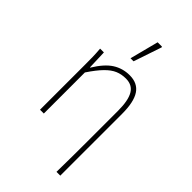

<svg xmlns="http://www.w3.org/2000/svg" viewBox="-273 -810 1071 1071"><g transform="rotate(45 262.0 -275.0)"><path d="M406 180Q407 120 407.5 59.5Q408 -1 408 -62Q408 -123 408 -183.5Q408 -244 408 -304Q408 -384 385.5 -423Q363 -462 312 -462Q278 -462 249.5 -450Q221 -438 191.5 -408Q162 -378 126 -324V0H96V-360Q96 -389 95.5 -415.5Q95 -442 92 -478H122L126 -364H128Q170 -433 214.5 -461.5Q259 -490 314 -490Q377 -490 406.5 -445.5Q436 -401 436 -308V180ZM250 -560 294 -730H328L330 -726L274 -560Z"/></g></svg>

Font: SourceSans3VF
Style: Regular
Weight: 200
Designer: Paul D. Hunt
Foundry: Adobe
Version: Version 3.052;hotconv 1.1.0;makeotfexe 2.6.0